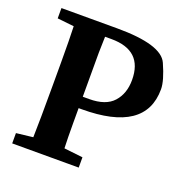

<svg xmlns="http://www.w3.org/2000/svg" viewBox="-119 -764 843 873"><g transform="rotate(20 302.0 -327.5)"><path d="M584 -462.4Q584 -253.9 275.9 -253.9H261.2V-181.6Q261.2 -108.9 263.2 -60.1L354 -49.8V0H32.2V-49.8L112.8 -59.1Q115.2 -136.7 115.2 -310.1V-421.9Q115.2 -533.2 112.8 -596.2L32.2 -605V-654.8H301.8Q516.6 -654.8 550.3 -579.3Q584 -503.9 584 -462.4ZM445.8 -457Q445.8 -600.1 293.9 -600.1H263.2Q261.2 -537.1 261.2 -521.5V-309.1H292Q372.1 -309.1 408.9 -350.1Q445.8 -391.1 445.8 -457Z"/></g></svg>

Font: SourceSerifPro-Bold
Style: Bold
Weight: 700
Designer: Frank Grießhammer
Foundry: Adobe Systems Incorporated
Version: Version 1.014;PS Version 1.0;hotconv 1.0.73;makeotf.lib2.5.5